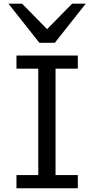

<svg xmlns="http://www.w3.org/2000/svg" viewBox="-20 -1011 516 1031"><path d="M397.9 -712.9V-642.1H278.3V-70.8H397.9V0H68.4V-70.8H185.5V-642.1H68.4V-712.9ZM98.6 -991.2 232.9 -854.5 367.2 -991.2H440.4L274.4 -781.2H191.4L25.4 -991.2Z"/></svg>

Font: Andika Eur
Style: Regular
Weight: 400
Designer: Victor Gaultney, Annie Olsen, Julie Remington, Don Collingsworth, Eric Hays, Becca Hirsbrunner
Foundry: SIL International
Version: Version 5.000